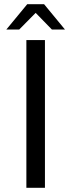

<svg xmlns="http://www.w3.org/2000/svg" viewBox="-20 -890 338 910"><path d="M105 -700H193V0H105ZM288 -750H226L149 -829L71 -750H10L109 -870H189Z"/></svg>

Font: Fivo Sans
Style: Regular
Weight: 400
Designer: Alexander Slobzheninov
Foundry: Alexander Slobzheninov
Version: 1.0